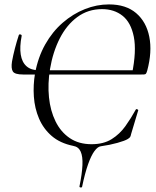

<svg xmlns="http://www.w3.org/2000/svg" viewBox="-20 -656 708 871"><path d="M352.4 191.4Q351.4 195.4 345.5 194.4Q339.6 193.4 340.6 189.4Q352.2 132.4 354 93.1Q355.8 53.8 346 31.8Q336.2 9.8 312.2 5.8Q252.6 -6.4 214.7 -39.1Q176.8 -71.8 157 -118.3Q137.2 -164.8 133.6 -217.8Q130 -270.8 139 -323.4Q152.6 -396.8 185.2 -454.6Q217.8 -512.4 264.4 -552.8Q311 -593.2 364.9 -614.6Q418.8 -636 474.2 -636Q551.4 -636 597.6 -596.5Q643.8 -557 657.3 -489Q670.8 -421 647.8 -335.4Q645 -325.4 642 -321.7Q639 -318 630 -318L578.6 -319.6Q600 -424.6 587 -489.4Q574 -554.2 536 -584.4Q498 -614.6 442.8 -614.6Q379.6 -614.6 331 -578.9Q282.4 -543.2 251.1 -481.7Q219.8 -420.2 206.8 -342.4Q196 -275.6 202.2 -214.5Q208.4 -153.4 232 -105.3Q255.6 -57.2 296.5 -29.5Q337.4 -1.8 395.4 -1.8Q449.8 -1.8 486.5 -24.8Q523.2 -47.8 548.9 -83.8Q574.6 -119.8 595.8 -158.6Q597.8 -162.4 602.9 -160.1Q608 -157.8 607 -155.4L575 -48.8Q573 -38.8 570.4 -34.6Q567.8 -30.4 559.6 -25.4Q547.4 -17.6 512.9 -7.9Q478.4 1.8 437 7.6Q423.2 9.4 408.5 29.3Q393.8 49.2 379.6 89.1Q365.4 129 352.4 191.4ZM85.2 -318Q47 -318 38.3 -331.8Q29.6 -345.6 34.4 -376.6Q39.4 -404.8 47.6 -436.3Q55.8 -467.8 65.4 -497Q67.4 -501.4 73.3 -499.6Q79.2 -497.8 78.2 -492.8Q68.6 -443.6 74.1 -408.7Q79.6 -373.8 100.3 -355.5Q121 -337.2 156.2 -337.2H625.4L622 -318Z"/></svg>

Font: Cormorant Infant Light
Style: Italic
Weight: 300
Italic angle: -10°
Designer: Christian Thalmann (Catharsis Fonts)
Foundry: Catharsis Fonts
Version: Version 4.001